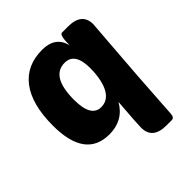

<svg xmlns="http://www.w3.org/2000/svg" viewBox="-204 -694 1018 1018"><g transform="rotate(-45 304.5 -185.0)"><path d="M396 -474Q396 -550 415 -550H460Q564 -550 564 -464Q564 -457 553 -321Q537 -127 519 161Q518 190 498 190H459Q355 190 355 103Q355 73 367 -78Q316 10 212 10Q32 10 32 -235Q32 -394 96 -478Q159 -560 276 -560Q375 -560 396 -474ZM208 -252Q208 -123 283 -123Q346 -123 372 -199Q388 -246 388 -311Q388 -427 312 -427Q208 -427 208 -252Z"/></g></svg>

Font: PoetsenOne
Style: Regular
Weight: 400
Designer: Rodrigo Fuenzalida, Pablo Impallari
Foundry: Pablo Impallari, Rodrigo Fuenzalida
Version: Version 1.000